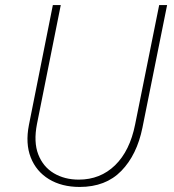

<svg xmlns="http://www.w3.org/2000/svg" viewBox="-20 -740 695 768"><path d="M298.8 7.8Q227.1 7.8 176 -23.2Q125 -54.2 103 -110.1Q81.1 -166 95.7 -240.2L191.4 -719.7H223.1L127.9 -244.1Q113.8 -171.9 133.1 -122.3Q152.3 -72.8 195.3 -47.1Q238.3 -21.5 294.9 -21.5Q381.3 -21.5 440.4 -79.1Q499.5 -136.7 520.5 -242.2L616.7 -719.7H648.4L549.8 -229.5Q527.8 -120.6 465.3 -56.4Q402.8 7.8 298.8 7.8Z"/></svg>

Font: Reddit Sans ExtraLight
Style: Italic
Weight: 250
Italic angle: -11.25°
Designer: Stephen Hutchings
Version: Version 1.013